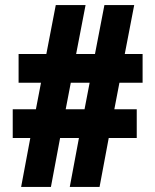

<svg xmlns="http://www.w3.org/2000/svg" viewBox="-20 -734 610 754"><path d="M63 0 99 -192H30V-305H121L141 -409H53V-522H162L199 -714H316L279 -522H353L390 -714H507L470 -522H540V-409H449L429 -305H517V-192H407L371 0H254L290 -192H216L180 0ZM238 -305H312L332 -409H258Z"/></svg>

Font: Noto Sans Malayalam ExtraCondensed Black
Style: Regular
Weight: 900
Width: 2
Designer: Jelle Bosma - Monotype Design Team
Foundry: Monotype Imaging Inc.
Version: Version 2.104; ttfautohint (v1.8.4.7-5d5b)